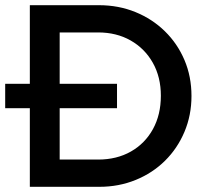

<svg xmlns="http://www.w3.org/2000/svg" viewBox="-20 -720 799 740"><path d="M0 -303V-397H431V-303ZM174 0V-105H358Q430 -105 484.5 -136Q539 -167 569.5 -222.5Q600 -278 600 -351Q600 -423 569 -478Q538 -533 483.5 -564Q429 -595 358 -595H174V-700H361Q437 -700 502 -673.5Q567 -647 615.5 -599.5Q664 -552 691 -488.5Q718 -425 718 -350Q718 -276 691 -212Q664 -148 616 -100.5Q568 -53 503 -26.5Q438 0 363 0ZM95 0V-700H210V0Z"/></svg>

Font: Outfit Thin Medium
Style: Regular
Weight: 500
Version: Version 1.100;gftools[0.9.27]